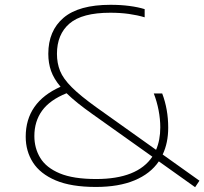

<svg xmlns="http://www.w3.org/2000/svg" viewBox="-20 -769 850 799"><path d="M379 9Q276.5 9 212 -18.2Q147.5 -45.5 117.2 -92.8Q87 -140 87 -200Q87 -343.5 232 -408Q204 -441 192.5 -473.8Q181 -506.5 181 -545Q181 -641 244.5 -695Q308 -749 440 -749Q483 -749 518.8 -744.2Q554.5 -739.5 582 -731V-697Q552 -706 516.5 -711Q481 -716 439 -716Q321.5 -716 269.2 -671Q217 -626 217 -545Q217 -506 230 -473.8Q243 -441.5 278.8 -405.8Q314.5 -370 383 -321L629.5 -145.5Q647 -186 647 -239Q647 -273.5 640 -310Q633 -346.5 620 -380H655Q680 -314 680 -238Q680 -174.5 657 -126L810 -17L792 10L641 -97.5Q606 -46 540 -18.5Q474 9 379 9ZM123 -203Q123 -152 147.8 -111.5Q172.5 -71 228.8 -47.5Q285 -24 380 -24Q551.5 -24 614 -117L365 -294Q331 -318 304.2 -339.5Q277.5 -361 257 -381Q187.5 -353 155.2 -308.5Q123 -264 123 -203Z"/></svg>

Font: Encode Sans Expanded Expanded Thin
Style: Regular
Weight: 100
Width: 7
Designer: Multiple Designers
Foundry: Impallari Type
Version: Version 3.000; ttfautohint (v1.8.3) -l 8 -r 50 -G 200 -x 14 